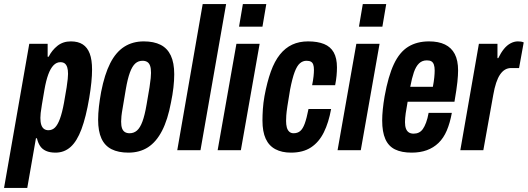

<svg xmlns="http://www.w3.org/2000/svg" viewBox="-56 -744 2614 951"><path d="M-36 187 89 -527H180V-463H185Q201 -495 228.5 -517Q256 -539 295 -539Q331 -539 354 -524Q377 -509 388.5 -478.5Q400 -448 400 -399Q400 -371 396.5 -336Q393 -301 386 -259Q370 -164 347.5 -104Q325 -44 293.5 -16Q262 12 219 12Q191 12 172 3.5Q153 -5 142.5 -21Q132 -37 127 -59H122L79 187ZM184 -99Q203 -99 216.5 -112.5Q230 -126 241 -156Q252 -186 261 -235Q270 -284 274 -311Q278 -338 279.5 -353Q281 -368 281 -378Q281 -398 277 -410.5Q273 -423 265 -429.5Q257 -436 243 -436Q224 -436 209 -420.5Q194 -405 183 -375Q172 -345 164 -299Q156 -252 151.5 -225.5Q147 -199 145.5 -184.5Q144 -170 144 -160Q144 -139 148.5 -125.5Q153 -112 162 -105.5Q171 -99 184 -99Z M580 12Q530 12 496.5 -5Q463 -22 446.5 -58Q430 -94 430 -151Q430 -181 434 -216Q438 -251 445 -289Q462 -376 490 -431Q518 -486 559.5 -512.5Q601 -539 656 -539Q706 -539 739.5 -522Q773 -505 790 -469Q807 -433 807 -376Q807 -346 803 -310.5Q799 -275 791 -237Q775 -151 746.5 -96Q718 -41 677 -14.5Q636 12 580 12ZM586 -84Q607 -84 622.5 -97.5Q638 -111 649.5 -142Q661 -173 670 -226Q680 -281 684.5 -311Q689 -341 690.5 -357Q692 -373 692 -383Q692 -405 687.5 -418Q683 -431 673.5 -437Q664 -443 650 -443Q629 -443 614 -429.5Q599 -416 587.5 -385Q576 -354 567 -301Q558 -245 552.5 -214.5Q547 -184 545.5 -168.5Q544 -153 544 -142Q544 -121 548.5 -108.5Q553 -96 562.5 -90Q572 -84 586 -84Z M822 0 948 -724H1064L937 0Z M1128 -612 1147 -724H1263L1244 -612ZM1022 0 1115 -527H1230L1137 0Z M1385 12Q1340 12 1308 -5Q1276 -22 1260 -57Q1244 -92 1244 -147Q1244 -173 1246 -203.5Q1248 -234 1254 -268Q1267 -338 1285.5 -389.5Q1304 -441 1330.5 -474Q1357 -507 1391.5 -523Q1426 -539 1470 -539Q1517 -539 1549 -526Q1581 -513 1597 -484.5Q1613 -456 1613 -410Q1613 -391 1611 -369Q1609 -347 1604 -322H1490Q1495 -347 1497 -365.5Q1499 -384 1499 -398Q1499 -414 1495.5 -424Q1492 -434 1484 -438.5Q1476 -443 1462 -443Q1444 -443 1429.5 -430.5Q1415 -418 1403.5 -387.5Q1392 -357 1381 -301Q1372 -248 1367.5 -218Q1363 -188 1362 -172.5Q1361 -157 1361 -145Q1361 -127 1364.5 -113.5Q1368 -100 1376.5 -92Q1385 -84 1398 -84Q1418 -84 1431 -95Q1444 -106 1453.5 -132Q1463 -158 1472 -204H1584Q1572 -137 1548 -88.5Q1524 -40 1484.5 -14Q1445 12 1385 12Z M1722 -612 1741 -724H1857L1838 -612ZM1616 0 1709 -527H1824L1731 0Z M1983 12Q1933 12 1900.5 -4Q1868 -20 1852.5 -55.5Q1837 -91 1837 -147Q1837 -172 1840 -202Q1843 -232 1849 -267Q1867 -367 1895 -426.5Q1923 -486 1966 -512.5Q2009 -539 2069 -539Q2116 -539 2148 -523.5Q2180 -508 2196.5 -476.5Q2213 -445 2213 -395Q2213 -372 2209.5 -338Q2206 -304 2195 -240H1963Q1957 -208 1953.5 -183Q1950 -158 1950 -139Q1950 -120 1954.5 -107.5Q1959 -95 1968.5 -88.5Q1978 -82 1993 -82Q2007 -82 2018.5 -87.5Q2030 -93 2038.5 -105Q2047 -117 2054.5 -137Q2062 -157 2067 -185H2182Q2173 -135 2157 -97.5Q2141 -60 2116 -36Q2091 -12 2058 0Q2025 12 1983 12ZM1976 -314H2088Q2093 -340 2095 -360Q2097 -380 2097 -395Q2097 -413 2093 -424Q2089 -435 2081 -440Q2073 -445 2058 -445Q2035 -445 2019.5 -430Q2004 -415 1994 -386Q1984 -357 1976 -314Z M2224 0 2316 -527H2408V-456H2412Q2425 -483 2440 -501.5Q2455 -520 2473 -529.5Q2491 -539 2509 -539Q2517 -539 2524 -538Q2531 -537 2538 -534L2515 -407H2476Q2459 -407 2445.5 -399Q2432 -391 2421 -375Q2410 -359 2401.5 -333.5Q2393 -308 2387 -273L2338 0Z"/></svg>

Font: Archivo ExtraCondensed
Style: Bold Italic
Weight: 700
Width: 2
Italic angle: -10°
Designer: Hector Gatti
Foundry: Omnibus-Type
Version: Version 2.001